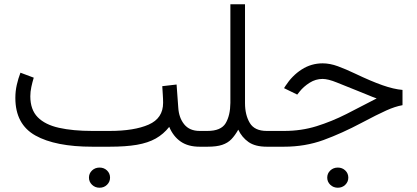

<svg xmlns="http://www.w3.org/2000/svg" viewBox="-20 -690 1960 903"><path d="M398.4 145.5Q398.4 125.5 412.8 111.8Q427.2 98.1 448.2 98.1Q469.2 98.1 483.4 111.8Q497.6 125.5 497.6 145.5Q497.6 165 483.4 179Q469.2 192.9 448.2 192.9Q427.2 192.9 412.8 179Q398.4 165 398.4 145.5ZM743.2 -284.7 810.5 -292.5 818.4 -184.1Q821.3 -136.2 846.4 -105.2Q871.6 -74.2 918.9 -74.2H934.6V0H918.9Q864.7 0 829.8 -24.2Q794.9 -48.3 775.9 -93.3Q749 -59.1 712.6 -38.6Q676.3 -18.1 623.8 -9Q571.3 0 495.6 0H414.1Q240.7 0 146.5 -52.7Q52.2 -105.5 52.2 -229.5Q52.2 -260.7 58.8 -290.3Q65.4 -319.8 76.2 -348.1L138.7 -324.7Q132.3 -303.7 127.4 -281Q122.6 -258.3 122.6 -237.3Q122.6 -174.3 157.2 -138.9Q191.9 -103.5 257.3 -88.9Q322.8 -74.2 414.1 -74.2H495.6Q611.3 -74.2 679.2 -104Q747.1 -133.8 747.1 -206.5Q747.1 -225.1 745.6 -245.8Q744.1 -266.6 743.2 -284.7Z M1063.5 -206.1V-669.9H1132.3V-205.1Q1132.3 -149.4 1154.8 -111.8Q1177.2 -74.2 1234.4 -74.2H1252.4V0H1234.9Q1180.2 0 1148.9 -22Q1117.7 -43.9 1100.6 -80.1Q1085.4 -53.2 1068.4 -35.4Q1051.3 -17.6 1025.1 -8.8Q999 0 956.1 0H917V-74.2H955.6Q1019.5 -74.2 1041.3 -110.6Q1063 -147 1063.5 -206.1Z M1519 145.5Q1519 125.5 1533.4 111.8Q1547.9 98.1 1568.8 98.1Q1589.8 98.1 1604 111.8Q1618.2 125.5 1618.2 145.5Q1618.2 165 1604 179Q1589.8 192.9 1568.8 192.9Q1547.9 192.9 1533.4 179Q1519 165 1519 145.5ZM1234.9 -74.2H1316.9Q1397 -74.2 1468.5 -96.4Q1540 -118.7 1609.4 -153.8Q1678.7 -189 1751.5 -227.1Q1730.5 -234.4 1712.2 -242.4Q1693.8 -250.5 1662.1 -262.7Q1605.5 -285.2 1564.2 -302Q1522.9 -318.8 1497.1 -318.8Q1464.8 -318.8 1436.5 -301Q1408.2 -283.2 1388.7 -258.8L1377.9 -245.1L1315.9 -275.4L1322.3 -285.6Q1354 -334.5 1398.9 -363.3Q1443.8 -392.1 1497.6 -392.1Q1531.7 -392.1 1569.1 -378.4Q1606.4 -364.7 1649.4 -344.2Q1726.1 -307.6 1779.1 -289.1Q1832 -270.5 1873 -267.1V-195.3Q1838.9 -189.5 1796.6 -170.4Q1754.4 -151.4 1681.6 -112.8Q1587.9 -63 1501.7 -31.5Q1415.5 0 1315.4 0H1234.9Z"/></svg>

Font: Vazirmatn RD Light
Style: Regular
Weight: 300
Designer: Saber Rastikerdar
Foundry: Saber Rastikerdar
Version: Version 32.102